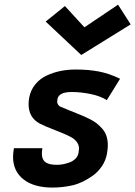

<svg xmlns="http://www.w3.org/2000/svg" viewBox="-20 -804 587 833"><path d="M332.5 -565.4 178.2 -710.4 261.7 -777.8 346.2 -685.5 492.2 -783.7 546.9 -698.2ZM151.9 -268.1Q104 -294.4 104 -352.5Q104 -366.2 106.9 -381.3Q113.3 -414.1 133.5 -438.5Q153.8 -462.9 182.6 -476.3Q211.4 -489.7 242.9 -496.1Q274.4 -502.4 308.6 -502.4Q363.8 -502.4 408.4 -493.9Q453.1 -485.4 501 -462.4Q491.7 -446.8 472.2 -415.8Q452.6 -384.8 443.4 -369.6Q416 -387.2 373.5 -396Q331.1 -404.8 291 -404.8Q235.8 -404.8 229.5 -375Q228 -368.2 228 -363.8Q228 -350.6 239.7 -342.3Q256.8 -334.5 283.4 -324Q310.1 -313.5 326.9 -306.6Q343.8 -299.8 365 -289.6Q386.2 -279.3 399.2 -269Q412.1 -258.8 424.3 -244.9Q436.5 -231 442.1 -213.1Q447.8 -195.3 447.8 -173.3Q447.8 -157.7 443.8 -135.7Q438.5 -107.4 422.4 -83.3Q406.2 -59.1 384 -43Q361.8 -26.9 339.6 -16.1Q317.4 -5.4 294.9 0Q250.5 9.8 208.5 9.8Q127 9.8 81.8 -25.9Q36.6 -61.5 36.6 -124Q36.6 -140.1 40.5 -161.1H164.1Q161.6 -149.9 161.6 -137.2Q161.6 -111.8 177.2 -100.3Q192.9 -88.9 226.6 -88.9Q239.3 -88.9 252.7 -91.3Q266.1 -93.8 281.2 -99.1Q296.4 -104.5 307.4 -115.5Q318.4 -126.5 320.8 -141.6Q322.8 -154.3 322.8 -159.2Q322.8 -183.6 298.8 -202.6Q282.7 -214.4 225.8 -236.6Q168.9 -258.8 151.9 -268.1Z"/></svg>

Font: Fantasque Sans Mono
Style: Bold Italic
Weight: 700
Italic angle: -11°
Monospace: yes
Designer: Jany Belluz
Version: Version 1.7.1